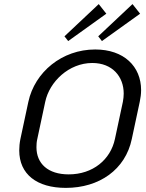

<svg xmlns="http://www.w3.org/2000/svg" viewBox="-20 -911 723 948"><path d="M505 -843.3 467.5 -890.8 298.3 -731.7 316.7 -708.3ZM671.7 -843.3 634.2 -890.8 465 -731.7 483.3 -708.3ZM435.8 -600C535.8 -600 590.8 -531.7 590.8 -449.2C590.8 -435.8 589.2 -421.7 586.7 -408.3L547.5 -225C525.8 -122.5 438.3 -50 319.2 -50C216.7 -50 160 -103.3 160 -184.2C160 -197.5 160.8 -210.8 164.2 -225L203.3 -408.3C224.2 -507.5 320 -600 435.8 -600ZM450 -666.7C285.8 -666.7 151.7 -555 120 -408.3L80.8 -225C76.7 -205 75 -185.8 75 -168.3C75 -50.8 161.7 16.7 305 16.7C470 16.7 599.2 -73.3 630.8 -225L670 -408.3C674.2 -428.3 676.7 -447.5 676.7 -465.8C676.7 -583.3 591.7 -666.7 450 -666.7Z"/></svg>

Font: BoonHome
Style: Book Oblique
Weight: 400
Italic angle: -12°
Designer: Sungsit Sawaiwan
Foundry: Sungsit Sawaiwan
Version: Version 0.2